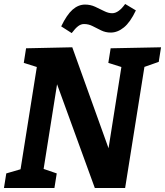

<svg xmlns="http://www.w3.org/2000/svg" viewBox="-21 -941 826 961"><path d="M532.8 -699.3 785 -704.3 773.5 -631.3 686.9 -600.9 704.5 -622.6 605.3 0H453.6L253.3 -550.3L269.6 -550.6L194.6 -78.3L186.2 -99.3L263 -73L251.4 0H-1.2L10.4 -73L98.3 -98.6L79.4 -78.3L166 -622.6L180.6 -600.2L98 -626.3L109.5 -699.3L340.7 -704.3L534.3 -165.4L516.9 -165L589.3 -622.9L603.8 -600.2L521.2 -626.3ZM337.9 -775.4 285.3 -809Q313.5 -867.6 342.3 -892.8Q371.2 -918.1 404.8 -918.1Q431.5 -918.1 455.1 -907.3Q478.7 -896.4 500.1 -885.6Q521.5 -874.8 540.5 -874.8Q572.5 -874.8 605.5 -921.1L659.1 -888.9Q631 -829.6 599.2 -803.8Q567.5 -778 533.1 -778Q507.4 -778 485.2 -788.9Q462.9 -799.7 442.7 -810.2Q422.4 -820.7 399.8 -820.7Q384.1 -820.7 370 -810Q355.9 -799.4 337.9 -775.4Z"/></svg>

Font: Bitter Thin
Style: Italic
Weight: 100
Italic angle: -9°
Designer: Sol Matas, and Bitter project Authors
Foundry: Sol Matas
Version: Version 2.002